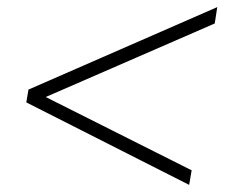

<svg xmlns="http://www.w3.org/2000/svg" viewBox="-20 -557 640 540"><path d="M512 -37 54 -269 60 -305 591 -537 584 -491 83 -273 87 -295 519 -78Z"/></svg>

Font: Mulish ExtraLight
Style: Italic
Weight: 200
Italic angle: -9°
Designer: Vernon Adams
Foundry: Vernon Adams
Version: Version 3.603